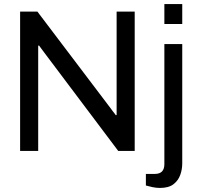

<svg xmlns="http://www.w3.org/2000/svg" viewBox="-20 -743 984 945"><path d="M79 0V-686H164L526 -208Q530 -202 534 -197Q538 -192 542 -187Q546 -182 550 -176L554 -177Q554 -185 554 -192.5Q554 -200 554 -208Q554 -216 554 -224V-686H643V0H562L198 -484Q191 -493 185 -501.5Q179 -510 172 -519L168 -518Q168 -510 168 -502Q168 -494 168 -486.5Q168 -479 168 -471V0ZM767 182Q749 182 730 178Q711 174 698 170V113H742Q789 113 789 65V-526H877V61Q877 91 867 118.5Q857 146 833.5 164Q810 182 767 182ZM789 -625V-723H877V-625Z"/></svg>

Font: Archivo VF Beta
Style: Regular
Weight: 400
Designer: Hector Gatti
Foundry: Omnibus-Type
Version: Version 1.002